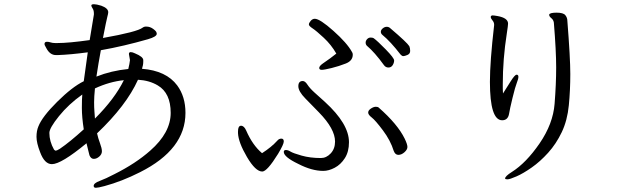

<svg xmlns="http://www.w3.org/2000/svg" viewBox="-20 -805 3040 910"><path d="M377 -192Q368 -250 368 -293.5Q368 -337 370 -357Q305 -311 259.5 -254.5Q214 -198 214 -175Q214 -135 236 -96Q238 -95 239.5 -93Q241 -91 245 -91Q249 -91 264 -100Q311 -132 377 -192ZM567 -425Q499 -418 430 -386Q426 -346 426 -320.5Q426 -295 427.5 -277.5Q429 -260 430 -243Q524 -337 567 -425ZM390 -126Q270 -27 226 -27Q191 -27 170 -84Q153 -128 153 -156.5Q153 -185 162 -206Q180 -252 251 -322.5Q322 -393 377 -420Q382 -461 396 -557Q313 -546 255 -544H245Q217 -544 200 -576Q195 -586 193 -589Q191 -592 191 -597Q191 -607 203 -607Q211 -607 220 -604Q229 -601 241 -601H253Q305 -601 405 -615L425 -736V-741Q425 -756 419 -765Q413 -774 413 -778V-780Q414 -785 425.5 -785Q437 -785 460 -778Q493 -766 493 -747Q493 -741 488.5 -724.5Q484 -708 468 -625Q631 -654 656 -674Q661 -678 668 -679H674Q691 -679 706 -668Q721 -657 722 -650L723 -645Q723 -631 681 -619Q566 -586 458 -567Q452 -537 447 -505Q442 -473 437 -442Q507 -470 588 -478Q594 -502 596 -520L591 -549Q591 -558 599.5 -558Q608 -558 620 -552Q659 -536 659 -520V-513Q659 -497 653 -479Q768 -470 820 -400Q859 -347 859 -270Q859 -97 644 11Q557 55 475 77Q445 85 434.5 85Q424 85 424 76Q424 63 452.5 52.5Q481 42 523 20Q623 -30 692 -91Q789 -176 789 -270Q789 -364 728 -400Q688 -424 634 -427Q579 -305 440 -173Q445 -150 454 -126Q463 -102 463 -88Q463 -74 450.5 -63Q438 -52 424.5 -52Q411 -52 404 -69Q403 -74 399 -89Q395 -104 390 -126Z M1108 -182Q1108 -209 1122.5 -209Q1137 -209 1147 -186Q1177 -117 1222 -79Q1267 -108 1294 -138Q1302 -148 1313.5 -148Q1325 -148 1325 -134.5Q1325 -121 1298 -76Q1246 8 1223 8Q1191 8 1150.5 -61Q1110 -130 1108 -174ZM1898 -148Q1911 -121 1911 -108.5Q1911 -96 1897 -83.5Q1883 -71 1868 -71Q1853 -71 1846 -90Q1831 -139 1795 -187Q1759 -235 1742 -248Q1725 -261 1725 -271.5Q1725 -282 1738 -290.5Q1751 -299 1761 -299Q1771 -299 1775 -295Q1864 -217 1898 -148ZM1568 -134Q1568 -194 1492 -272Q1461 -304 1427.5 -338Q1394 -372 1394 -396.5Q1394 -421 1415 -421Q1426 -421 1437 -404Q1448 -387 1470 -367Q1492 -347 1520 -322Q1634 -218 1634 -131Q1634 -86 1614.5 -55.5Q1595 -25 1566.5 -10Q1538 5 1512 5Q1458 5 1394 -28Q1325 -61 1325 -85Q1325 -94 1335 -94Q1345 -94 1357 -86.5Q1369 -79 1409.5 -67.5Q1450 -56 1501 -56Q1527 -56 1547.5 -78Q1568 -100 1568 -134ZM1800 -496Q1755 -558 1719 -588Q1713 -594 1713 -603Q1713 -612 1720 -619.5Q1727 -627 1736.5 -627Q1746 -627 1751 -624Q1769 -611 1808.5 -570.5Q1848 -530 1848 -518.5Q1848 -507 1841 -496Q1834 -485 1821 -485Q1808 -485 1800 -496ZM1878 -547Q1831 -608 1792 -640Q1785 -646 1785 -654.5Q1785 -663 1794 -670.5Q1803 -678 1813 -678Q1823 -678 1830 -671Q1910 -603 1920 -586Q1924 -577 1924 -563.5Q1924 -550 1911 -544.5Q1898 -539 1891.5 -539Q1885 -539 1878 -547ZM1574 -551Q1550 -593 1514.5 -626Q1479 -659 1461.5 -670.5Q1444 -682 1444 -689Q1444 -696 1452.5 -706Q1461 -716 1472 -716Q1496 -716 1560.5 -658.5Q1625 -601 1648 -559Q1652 -554 1652 -546Q1652 -517 1619 -504Q1586 -491 1551.5 -482.5Q1517 -474 1505 -474Q1493 -474 1493 -483Q1493 -492 1510 -504Q1547 -529 1574 -551Z M2302 -417Q2302 -513 2322 -686V-688Q2322 -699 2314 -708.5Q2306 -718 2306 -724V-726Q2308 -732 2314.5 -732Q2321 -732 2338 -729Q2388 -720 2388 -693Q2388 -685 2382 -646Q2363 -525 2363 -407V-383Q2363 -372 2364 -362L2400 -419Q2420 -451 2428.5 -451Q2437 -451 2437 -441Q2437 -431 2429.5 -412.5Q2422 -394 2409 -340.5Q2396 -287 2393 -267Q2388 -235 2360 -235Q2302 -235 2302 -417ZM2669 -707Q2683 -530 2683 -454Q2683 -378 2676 -306Q2669 -234 2642.5 -178.5Q2616 -123 2578 -81Q2540 -39 2500 -11Q2460 17 2428 31Q2396 45 2385 45Q2374 45 2374 41Q2374 30 2406 10Q2474 -33 2537.5 -125.5Q2601 -218 2608.5 -312.5Q2616 -407 2616 -485.5Q2616 -564 2605 -698Q2603 -711 2593 -719Q2583 -727 2583 -734V-736Q2586 -745 2618 -745Q2650 -745 2659.5 -733Q2669 -721 2669 -707Z"/></svg>

Font: LXGW Bright GB
Style: Regular
Weight: 400
Designer: Christian Thalmann (Catharsis Fonts)
Foundry: LXGW / Christian Thalmann (Catharsis Fonts) / Fontworks Inc.
Version: Version 5.510